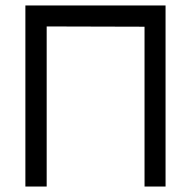

<svg xmlns="http://www.w3.org/2000/svg" viewBox="-20 -685 701 705"><path d="M151.4 0H73.2V-665H587.9V0H510.7V-586.9L151.4 -587.9Z"/></svg>

Font: BF_TEXT
Style: Regular
Weight: 400
Foundry: EA DICE
Version: Version 1.404